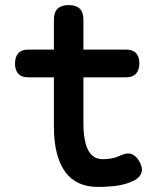

<svg xmlns="http://www.w3.org/2000/svg" viewBox="-20 -725 640 755"><path d="M476 -530Q502 -530 515 -516Q528 -502 528 -476Q528 -450 515 -435.5Q502 -421 476 -421H308V-244Q308 -169 327 -134Q346 -99 384 -99Q402 -99 418.5 -102Q435 -105 455 -114Q480 -126 498 -119Q516 -112 528 -90Q542 -66 536.5 -47Q531 -28 509 -16Q477 0 441.5 5Q406 10 365 10Q324 10 292 -4Q260 -18 238 -47Q216 -76 204 -120.5Q192 -165 192 -227V-421H90Q65 -421 52 -435Q39 -449 39 -475Q39 -501 52 -515.5Q65 -530 91 -530H192V-647Q192 -677 206.5 -691Q221 -705 250 -705Q279 -705 293.5 -691Q308 -677 308 -647V-530Z"/></svg>

Font: Maple Mono NL SemiBold
Style: Regular
Weight: 600
Monospace: yes
Designer: subframe7536
Version: Version 7.000